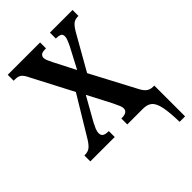

<svg xmlns="http://www.w3.org/2000/svg" viewBox="-265 -825 1146 1146"><g transform="rotate(-45 308.0 -252.0)"><path d="M552 210Q550 127 540.5 81.5Q531 36 510.5 18Q490 0 453 0H320V-50H324Q373 -50 373 -83Q373 -94 368 -106.5Q363 -119 347 -152L270 -300L186 -151Q177 -134 169.5 -116.5Q162 -99 162 -83Q162 -67 173 -58.5Q184 -50 211 -50H214V0H8V-50H13Q42 -50 60 -67Q78 -84 98 -119L240 -354L106 -611Q93 -639 79 -651.5Q65 -664 37 -664H25V-714H298V-664H294Q265 -664 256 -655Q247 -646 247 -634Q247 -624 254 -607.5Q261 -591 269 -576L338 -441L408 -574Q415 -589 422 -605.5Q429 -622 429 -635Q429 -653 416.5 -658.5Q404 -664 385 -664H381V-714H572V-664H565Q541 -664 524 -649Q507 -634 484 -592L367 -386L515 -106Q531 -74 548 -62Q565 -50 588 -50H598V210Z"/></g></svg>

Font: Noto Serif ExtraCondensed
Style: Bold
Weight: 700
Width: 2
Designer: Monotype Design Team
Foundry: Monotype Imaging Inc.
Version: Version 2.014; ttfautohint (v1.8.4.7-5d5b)